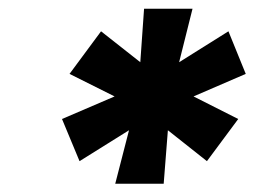

<svg xmlns="http://www.w3.org/2000/svg" viewBox="-20 -748 633 449"><path d="M249.5 -318.4 281.7 -443.4 166 -371.1 125 -469.7 248 -522.5 142.6 -575.2 216.3 -674.8 308.1 -602.5 316.9 -727.5H430.2L398.9 -602.5L514.2 -674.8L554.7 -575.2L432.6 -522.5L537.1 -469.7L463.9 -371.1L372.6 -443.4L362.8 -318.4Z"/></svg>

Font: Inter Display Black
Style: Italic
Weight: 900
Italic angle: -9.39999°
Designer: Rasmus Andersson
Foundry: rsms
Version: Version 4.000;git-a52131595